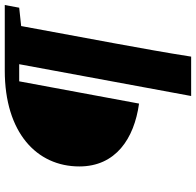

<svg xmlns="http://www.w3.org/2000/svg" viewBox="-28 -664 802 785"><g transform="rotate(-90 372.5 -271.0)"><path d="M373 110H534C550 7 569 -97 588 -201L659 -585L734 -593L745 -652H477C224 -652 85 -522 85 -347C85 -199 198 -123 342 -103L433 -593H503Z"/></g></svg>

Font: Source Serif Pro Black
Style: Italic
Weight: 900
Italic angle: -12°
Designer: Frank Grießhammer
Foundry: Adobe Systems Incorporated
Version: Version 3.001;hotconv 1.0.111;makeotfexe 2.5.65597